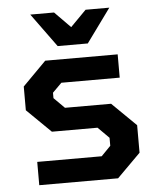

<svg xmlns="http://www.w3.org/2000/svg" viewBox="-52 -768 671 813"><g transform="rotate(-5 283.5 -361.5)"><path d="M211 -580 107 -723H208L275 -655L342 -723H443L339 -580ZM82 0V-99H356L396 -140V-174L349 -221H155L53 -321V-422L153 -523H461V-424H213L174 -385V-362L219 -317H415L517 -217V-100L417 0Z"/></g></svg>

Font: Tomorrow Medium
Style: Regular
Weight: 500
Designer: Tony de Marco, Monica Rizzolli
Foundry: Just in Type
Version: Version 2.002